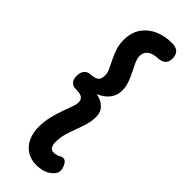

<svg xmlns="http://www.w3.org/2000/svg" viewBox="-342 -917 1128 1128"><g transform="rotate(45 222.0 -353.5)"><path d="M319 -889Q353 -889 369 -873Q385 -857 385 -825Q385 -797 368.5 -782.5Q352 -768 318 -767Q276 -764 256.5 -746.5Q237 -729 237 -702Q237 -680 248 -655.5Q259 -631 273 -604Q287 -577 298 -547Q309 -517 309 -483Q309 -458 298.5 -435.5Q288 -413 267.5 -394.5Q247 -376 217 -364Q261 -356 285.5 -331Q310 -306 310 -268Q310 -231 300 -198Q290 -165 277.5 -132Q265 -99 255 -65Q245 -31 245 9Q245 27 253 42.5Q261 58 283 58Q291 58 301 55.5Q311 53 326 45Q341 37 352.5 41.5Q364 46 371 57Q378 68 382 80.5Q386 93 386 102Q386 119 377.5 131Q369 143 359 151Q340 167 315 174.5Q290 182 261 182Q213 182 179.5 159.5Q146 137 129 98.5Q112 60 112 15Q112 -30 122 -72Q132 -114 144.5 -149Q157 -184 167 -211Q177 -238 177 -252Q177 -277 162 -287.5Q147 -298 108 -298Q84 -298 71 -313.5Q58 -329 58 -356Q58 -386 72 -402.5Q86 -419 110 -420Q145 -422 160 -434Q175 -446 175 -478Q175 -496 164.5 -519.5Q154 -543 139.5 -571.5Q125 -600 114.5 -632Q104 -664 104 -699Q104 -764 134 -806Q164 -848 213 -869Q262 -890 319 -889Z"/></g></svg>

Font: Playpen Sans
Style: Bold
Weight: 700
Designer: Laura Meseguer, Veronika Burian, José Scaglione
Foundry: TypeTogether
Version: Version 1.001